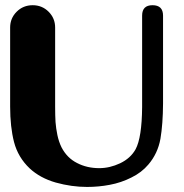

<svg xmlns="http://www.w3.org/2000/svg" viewBox="-20 -721 718 748"><path d="M574.2 -700.7Q615.2 -700.7 615.2 -660.2V-317.9Q614.7 -237.3 605 -180.2Q594.7 -123 558.1 -80.1Q531.7 -48.8 491.7 -29.3Q452.1 -9.3 407.7 -1Q364.3 7.3 319.3 7.3Q258.8 7.3 197.3 -9.8Q136.2 -27.3 95.7 -64.9Q50.3 -107.9 34.7 -167.5Q19.5 -226.6 19.5 -305.7V-613.8Q19.5 -649.9 44.9 -675.3Q70.3 -700.7 107.4 -700.7Q144 -700.7 169.4 -675.3Q194.8 -649.9 194.8 -613.8V-305.7Q194.8 -271 196.3 -245.6Q198.2 -220.7 203.6 -194.8Q209 -168.9 219.7 -147Q241.2 -105.5 280.3 -85.9Q318.8 -65.9 366.7 -65.9Q407.7 -65.9 448.2 -85Q488.8 -104.5 508.3 -139.6Q532.7 -185.1 533.7 -303.7V-660.2Q533.7 -700.7 574.2 -700.7Z"/></svg>

Font: inglobal
Style: Bold
Weight: 700
Designer: Andrey Kochetov, Denis Davydov, Evgeny Yurtaev
Foundry: inglobal.ru
Version: Version 1.00 September 25, 2014, initial release